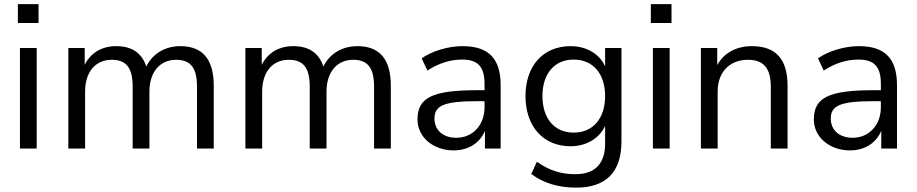

<svg xmlns="http://www.w3.org/2000/svg" viewBox="-20 -704 4344 910"><path d="M64.7 -595.1H162.7V-684.3H64.7ZM74.5 0H153.9V-476.5H74.5Z M303.9 0H383.3V-269.6C383.3 -361.8 431.4 -420.6 509.8 -420.6C580.4 -420.6 608.8 -380.4 608.8 -293.1V0H688.2V-269.6C688.2 -361.8 737.3 -420.6 814.7 -420.6C885.3 -420.6 913.7 -380.4 913.7 -293.1V0H993.1V-297.1C993.1 -423.5 940.2 -485.3 834.3 -485.3C752.9 -485.3 688.2 -439.2 664.7 -366.7H679.4C661.8 -447.1 611.8 -485.3 530.4 -485.3C452.9 -485.3 395.1 -444.1 370.6 -370.6H381.4V-476.5H303.9Z M1143.1 0H1222.5V-269.6C1222.5 -361.8 1270.6 -420.6 1349 -420.6C1419.6 -420.6 1448 -380.4 1448 -293.1V0H1527.5V-269.6C1527.5 -361.8 1576.5 -420.6 1653.9 -420.6C1724.5 -420.6 1752.9 -380.4 1752.9 -293.1V0H1832.4V-297.1C1832.4 -423.5 1779.4 -485.3 1673.5 -485.3C1592.2 -485.3 1527.5 -439.2 1503.9 -366.7H1518.6C1501 -447.1 1451 -485.3 1369.6 -485.3C1292.2 -485.3 1234.3 -444.1 1209.8 -370.6H1220.6V-476.5H1143.1Z M2130.4 8.8C2210.8 8.8 2269.6 -37.3 2287.3 -110.8H2278.4V0H2352.9V-300C2352.9 -427.5 2295.1 -485.3 2171.6 -485.3C2105.9 -485.3 2028.4 -462.7 1978.4 -427.5L2005.9 -369.6C2061.8 -405.9 2114.7 -421.6 2171.6 -421.6C2245.1 -421.6 2276.5 -387.3 2276.5 -306.9V-195.1C2276.5 -111.8 2220.6 -51 2143.1 -51C2078.4 -51 2039.2 -88.2 2039.2 -142.2C2039.2 -204.9 2086.3 -224.5 2246.1 -224.5H2289.2V-276.5H2245.1C2029.4 -276.5 1958.8 -242.2 1958.8 -137.3C1958.8 -54.9 2032.4 8.8 2130.4 8.8Z M2710.8 185.3C2852 185.3 2925.5 111.8 2925.5 -34.3V-476.5H2848V-363.7H2856.9C2838.2 -438.2 2769.6 -485.3 2684.3 -485.3C2552.9 -485.3 2470.6 -390.2 2470.6 -249C2470.6 -106.9 2552.9 -10.8 2684.3 -10.8C2768.6 -10.8 2838.2 -58.8 2857.8 -134.3H2848V-23.5C2848 71.6 2800 121.6 2706.9 121.6C2638.2 121.6 2583.3 103.9 2524.5 62.7L2498 120.6C2554.9 163.7 2627.5 185.3 2710.8 185.3ZM2699 -75.5C2607.8 -75.5 2551 -142.2 2551 -249C2551 -354.9 2607.8 -421.6 2699 -421.6C2790.2 -421.6 2848 -354.9 2848 -249C2848 -142.2 2790.2 -75.5 2699 -75.5Z M3064.7 -595.1H3162.7V-684.3H3064.7ZM3074.5 0H3153.9V-476.5H3074.5Z M3302 0H3381.4V-271.6C3381.4 -360.8 3437.3 -420.6 3524.5 -420.6C3600 -420.6 3633.3 -380.4 3633.3 -292.2V0H3712.7V-297.1C3712.7 -424.5 3656.9 -485.3 3543.1 -485.3C3462.7 -485.3 3395.1 -446.1 3368.6 -370.6H3379.4V-476.5H3302Z M4008.8 8.8C4089.2 8.8 4148 -37.3 4165.7 -110.8H4156.9V0H4231.4V-300C4231.4 -427.5 4173.5 -485.3 4050 -485.3C3984.3 -485.3 3906.9 -462.7 3856.9 -427.5L3884.3 -369.6C3940.2 -405.9 3993.1 -421.6 4050 -421.6C4123.5 -421.6 4154.9 -387.3 4154.9 -306.9V-195.1C4154.9 -111.8 4099 -51 4021.6 -51C3956.9 -51 3917.6 -88.2 3917.6 -142.2C3917.6 -204.9 3964.7 -224.5 4124.5 -224.5H4167.6V-276.5H4123.5C3907.8 -276.5 3837.3 -242.2 3837.3 -137.3C3837.3 -54.9 3910.8 8.8 4008.8 8.8Z"/></svg>

Font: LL Pando Sans
Style: Regular
Weight: 400
Designer: Joshua Smith
Foundry: Joshua Smith
Version: Version 1.000;Glyphs 3.2.1 (3258)